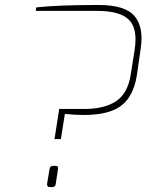

<svg xmlns="http://www.w3.org/2000/svg" viewBox="-20 -759 594 779"><path d="M191.9 0H181.2Q176.3 0 173.3 -3.4Q170.9 -6.8 170.9 -10.3V-12.2L181.2 -74.2Q182.6 -85.9 194.8 -85.9H206.1Q216.3 -85.9 215.8 -76.7L206.1 -12.2Q204.6 0 191.9 0ZM227.1 -194.8H201.2L220.2 -316.9H321.8Q403.8 -316.9 451.2 -348.6Q498 -380.4 509.8 -453.1L525.9 -554.2Q529.8 -578.6 529.8 -599.1Q529.8 -651.4 503.9 -677.7Q468.8 -714.8 374 -714.8H125L127 -729Q215.3 -738.8 379.4 -738.8Q488.8 -738.8 525.9 -693.4Q554.2 -660.6 554.2 -602.5Q554.2 -580.6 549.8 -554.2L535.2 -453.1Q519.5 -353 452.1 -317.9Q404.3 -292.5 319.3 -292.5Q284.2 -292.5 243.2 -296.9Z"/></svg>

Font: Squarion Thin
Style: Italic
Weight: 100
Designer: Natanael Gama
Version: Version 1.00;September 12, 2019;FontCreator 11.5.0.2425 64-b